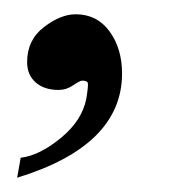

<svg xmlns="http://www.w3.org/2000/svg" viewBox="-20 -120 269 269"><path d="M18 -33Q18 -64 41.5 -82Q65 -100 86 -100Q116 -100 133.5 -76Q151 -52 151 -17Q151 84 4 129L9 101Q35 98 65 73.5Q95 49 101 18Q104 -1 103 -4Q102 -7 95 -7Q92 -7 82.5 -0.5Q73 6 62 6Q42 6 30 -4.5Q18 -15 18 -33Z"/></svg>

Font: Judson
Style: Italic
Weight: 400
Italic angle: -9.5°
Version: Version 20110429